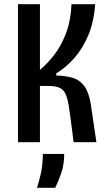

<svg xmlns="http://www.w3.org/2000/svg" viewBox="-20 -680 521 918"><path d="M66 0V-660H171V-346Q205 -374 238 -416Q271 -458 294.5 -518Q318 -578 322 -660H435Q429 -575 402 -511Q375 -447 335 -402Q295 -357 249 -329V-319Q293 -318 327 -308Q361 -298 383 -268.5Q405 -239 414 -182L441 0H332L316 -125Q309 -181 300.5 -212Q292 -243 272.5 -256Q253 -269 214 -269H171V0ZM157 218Q177 152 181 117Q185 82 185 56H287Q287 106 273 147Q259 188 244 218Z"/></svg>

Font: Bricolage Grotesque 10pt Condensed Medium
Style: Regular
Weight: 500
Width: 3
Designer: Mathieu Triay
Foundry: Atelier Triay
Version: Version 1.000; ttfautohint (v1.8.4.7-5d5b);gftools[0.9.32]